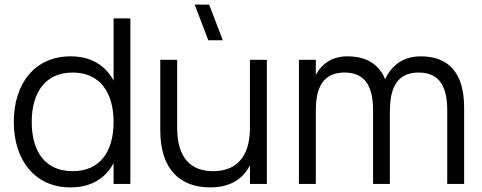

<svg xmlns="http://www.w3.org/2000/svg" viewBox="-20 -800 2098 835"><path d="M474 -720V-449.5C438.5 -515 377.5 -555 286 -555C134 -555 40 -439.5 40 -269.5C40 -102.5 133 15 286 15C377 15 438.5 -24.5 474 -90.5V0H547V-720ZM296 -484.5C413 -484.5 474 -399.5 474 -269.5C474 -143.5 417 -55.5 296 -55.5C177.5 -55.5 118 -139.5 118 -269.5C118 -397 176.5 -484.5 296 -484.5Z M949 -625 889.5 -780H826.5L886 -625ZM750.5 -540H677V-233.5C677 -62.5 764 15 894.5 15C993 15 1042 -32.5 1067 -80.5V0H1140.5V-540H1067V-243.5C1067 -109 999.5 -55.5 907 -55.5C813.5 -55.5 750.5 -109.5 750.5 -243.5Z M1602.5 0H1675.5V-321.5H1676C1676 -448 1731 -484.5 1800.5 -484.5C1871.5 -484.5 1925 -448 1925 -321.5V0H1998.5V-331.5C1998.5 -487 1928 -555 1809.5 -555C1738 -555 1684.5 -520 1655 -455.5C1626.5 -524 1569.5 -555 1490.5 -555C1426 -555 1381 -524.5 1353.5 -474.5V-540H1280V0H1353.5V-321.5C1353.5 -448 1408 -484.5 1478 -484.5C1549 -484.5 1602.5 -448 1602.5 -321.5Z"/></svg>

Font: Vela Sans
Style: Regular
Weight: 400
Designer: Principal design: Mikhail Sharanda - project Manrope.
Design modification: Ravid Balaliev
Foundry: Mikhail Sharanda
Version: Version 1.001